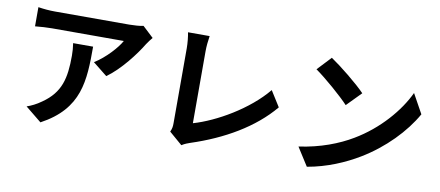

<svg xmlns="http://www.w3.org/2000/svg" viewBox="-71 -1038 3143 1372"><g transform="rotate(10 1500.0 -352.5)"><path d="M955 -677 876 -751C857 -745 802 -742 774 -742H235C193 -742 151 -746 113 -752V-613C160 -617 193 -620 235 -620H756C730 -571 652 -483 572 -434L676 -351C774 -421 869 -547 916 -625C925 -640 944 -664 955 -677ZM547 -542H402C407 -510 409 -483 409 -452C409 -288 385 -182 258 -94C221 -67 185 -50 153 -39L270 56C542 -90 547 -294 547 -542Z M1195 -40 1290 42C1313 27 1335 20 1349 15C1585 -62 1792 -181 1929 -345L1858 -458C1730 -302 1507 -174 1344 -127V-647C1344 -686 1348 -722 1354 -761H1197C1203 -732 1208 -685 1208 -647V-105C1208 -82 1207 -65 1195 -40Z M2241 -760 2147 -660C2220 -609 2345 -500 2397 -444L2499 -548C2441 -609 2311 -713 2241 -760ZM2116 -94 2200 38C2341 14 2470 -42 2571 -103C2732 -200 2865 -338 2941 -473L2863 -614C2800 -479 2670 -326 2499 -225C2402 -167 2272 -116 2116 -94Z"/></g></svg>

Font: Source Han Sans JP
Style: Bold
Weight: 700
Designer: Ryoko NISHIZUKA 西塚涼子 (kana, bopomofo & ideographs); Paul D. Hunt (Latin, Greek & Cyrillic); Sandoll Communications 산돌커뮤니
Foundry: Adobe
Version: Version 2.002;hotconv 1.0.116;makeotfexe 2.5.65601